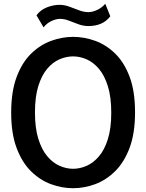

<svg xmlns="http://www.w3.org/2000/svg" viewBox="-20 -979 772 1013"><path d="M365.5 14Q307.5 14 249.8 -7Q192 -28 144.2 -74.8Q96.5 -121.5 67.8 -197.8Q39 -274 39 -384.5Q39 -496.5 67.8 -573Q96.5 -649.5 144.2 -696Q192 -742.5 249.8 -763.5Q307.5 -784.5 365.5 -784.5Q424 -784.5 481.8 -763.8Q539.5 -743 587.2 -696.8Q635 -650.5 663.8 -574.2Q692.5 -498 692.5 -386Q692.5 -275.5 663.8 -199Q635 -122.5 587.2 -75.5Q539.5 -28.5 481.8 -7.2Q424 14 365.5 14ZM365.5 -88.5Q401.5 -88.5 437 -104Q472.5 -119.5 502 -154Q531.5 -188.5 549.2 -245.2Q567 -302 567 -384.5Q567 -467 549.2 -524Q531.5 -581 502 -615.8Q472.5 -650.5 437 -666Q401.5 -681.5 365.5 -681.5Q330 -681.5 294.2 -666.2Q258.5 -651 229.2 -616.5Q200 -582 182.2 -525.2Q164.5 -468.5 164.5 -386Q164.5 -303.5 182.2 -246.5Q200 -189.5 229.2 -154.8Q258.5 -120 294.2 -104.2Q330 -88.5 365.5 -88.5ZM210 -834.5 172.5 -898Q193 -926.5 227 -940Q261 -953.5 294.5 -953.5Q319.5 -953.5 345.5 -944Q371.5 -934.5 397 -924.8Q422.5 -915 447 -915Q468.5 -915 493.5 -927Q518.5 -939 535.5 -959L562 -893Q540.5 -865.5 511.5 -853.5Q482.5 -841.5 446.5 -841.5Q420 -841.5 394 -851Q368 -860.5 343.8 -870Q319.5 -879.5 297.5 -879.5Q276 -879.5 251 -867.8Q226 -856 210 -834.5Z"/></svg>

Font: Junction SemiBold
Style: Regular
Weight: 600
Designer: Caroline Hadilaksono
Foundry: Caroline Hadilaksono, Tyler Finck, The League of Moveable Type
Version: Version 2.000; ttfautohint (v1.8.3)